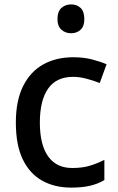

<svg xmlns="http://www.w3.org/2000/svg" viewBox="-20 -841 537 872"><path d="M303 11Q228 11 171.5 -20.5Q115 -52 83.5 -117Q52 -182 52 -284Q52 -384 85 -450Q118 -516 176.5 -548.5Q235 -581 313 -581Q360 -581 398.5 -571Q437 -561 464 -549L433 -464Q405 -475 373 -483.5Q341 -492 312 -492Q236 -492 198.5 -438.5Q161 -385 161 -284Q161 -184 198.5 -131Q236 -78 308 -78Q354 -78 388.5 -88.5Q423 -99 454 -115V-23Q425 -6 389.5 2.5Q354 11 303 11ZM303 -690Q277 -690 259 -706Q241 -722 241 -754Q241 -789 259 -805Q277 -821 303 -821Q329 -821 346 -805Q363 -789 363 -754Q363 -722 346 -706Q329 -690 303 -690Z"/></svg>

Font: Menbere
Style: Regular
Weight: 400
Designer: Aleme Tadesse
Foundry: Sorkin Type Co
Version: Version 1.000